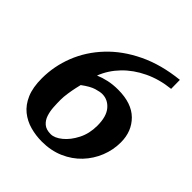

<svg xmlns="http://www.w3.org/2000/svg" viewBox="-201 -851 999 999"><g transform="rotate(45 299.0 -351.5)"><path d="M561 -272Q561 -216.3 540.3 -164.6Q519.5 -112.8 481 -72Q442.4 -31.2 388.2 -7.6Q334 16.1 267.1 16.1Q222.7 16.1 180.9 4.6Q139.2 -6.8 106 -33.4Q72.8 -60.1 53.5 -105Q34.2 -149.9 34.2 -216.8Q34.2 -306.6 67.4 -390.9Q100.6 -475.1 165.8 -544.4Q231 -613.8 326.9 -659.9Q422.9 -706.1 547.9 -719.2L548.8 -653.8Q470.2 -645.5 405.8 -614.7Q341.3 -584 295.7 -536.6Q250 -489.3 227.1 -430.2Q254.4 -441.9 286.6 -449Q318.8 -456.1 356.9 -456.1Q457 -456.1 509 -404.5Q561 -353 561 -272ZM413.1 -247.1Q413.1 -314.5 384.5 -348.1Q356 -381.8 314 -381.8Q298.3 -381.8 270.5 -373.5Q242.7 -365.2 202.1 -335Q200.2 -328.1 195.3 -305.9Q190.4 -283.7 186.3 -256.3Q182.1 -229 182.1 -206.1Q182.1 -181.6 183.8 -153.6Q185.5 -125.5 193.6 -100.6Q201.7 -75.7 220.2 -59.8Q238.8 -43.9 272 -43.9Q300.8 -43.9 333.5 -70.6Q366.2 -97.2 389.6 -143.1Q413.1 -189 413.1 -247.1Z"/></g></svg>

Font: Charis
Style: Bold Italic
Weight: 700
Italic angle: -11°
Designer: Walt Agee, Miriam Martin, Annie Olsen, Victor Gaultney, Lorna Priest, Alan Ward, Bob Hallissy, Martin Hosken, Sharon Cor
Foundry: SIL Global
Version: Version 7.000